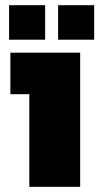

<svg xmlns="http://www.w3.org/2000/svg" viewBox="-20 -720 383 740"><path d="M93 0H289V-517H20V-357H93ZM204 -567H343V-700H204ZM15 -567H154V-700H15Z"/></svg>

Font: Finlandica Black
Style: Regular
Weight: 900
Designer: Niklas Ekholm, Juho Hiilivirta, Jaakko Suomalainen
Foundry: Helsinki Type Studio
Version: Version 2.000;Glyphs 3.2 (3202)